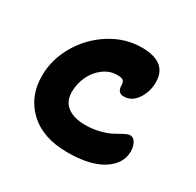

<svg xmlns="http://www.w3.org/2000/svg" viewBox="-130 -775 884 868"><g transform="rotate(30 311.5 -341.5)"><path d="M319.8 -51.8Q191.9 -51.8 119.9 -119.4Q47.9 -187 47.9 -294.9Q47.9 -379.9 93.3 -457.8Q138.7 -535.6 214.8 -583.3Q291 -630.9 376 -630.9Q508.8 -630.9 508.8 -525.9Q508.8 -476.1 482.2 -437Q455.6 -397.9 414.1 -397.9Q380.9 -397.9 380.9 -438Q380.9 -453.6 373 -460.7Q365.2 -467.8 341.8 -467.8Q302.7 -467.8 269.8 -443.1Q236.8 -418.5 219 -379.6Q201.2 -340.8 201.2 -298.8Q201.2 -250 234.9 -224.6Q268.6 -199.2 328.1 -199.2Q368.2 -199.2 404.3 -209Q440.4 -218.8 460.7 -230.2Q481 -241.7 499.5 -251.5Q518.1 -261.2 527.8 -261.2Q545.4 -261.2 556.2 -243.2Q566.9 -225.1 566.9 -198.2Q566.9 -134.8 502.9 -93.3Q439 -51.8 319.8 -51.8Z"/></g></svg>

Font: Shantell Sans Irregular
Style: Bold
Weight: 700
Designer: Stephen Nixon, Anya Danilova, Shantell Martin
Foundry: Arrow Type
Version: Version 1.006;[9816181b4]